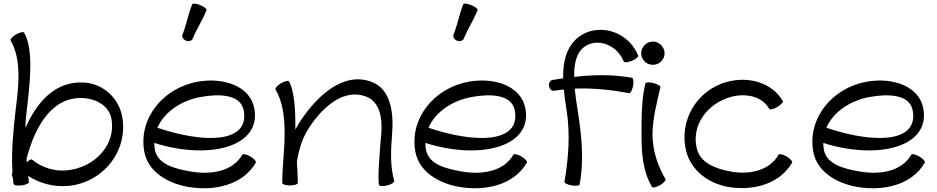

<svg xmlns="http://www.w3.org/2000/svg" viewBox="-20 -1000 5121 1049"><path d="M38 -779C99 -672 82 -532 66 -404C53 -290 41 -175 48 -61C47 -57 46 -52 45 -48C44 -42 46 -36 50 -31C51 -19 52 -7 54 5C55 12 74 16 98 13C121 10 139 2 138 -5C137 -16 135 -27 134 -39C198 3 274 22 351 16C542 -1 681 -174 648 -361C630 -464 544 -543 439 -549C286 -558 184 -449 119 -301C119 -333 122 -365 126 -396C143 -541 166 -727 112 -821C108 -828 88 -823 68 -812C48 -800 34 -785 38 -779ZM155 -128C151 -132 139 -126 126 -113C126 -120 125 -126 125 -132C172 -314 267 -474 435 -464C508 -460 577 -420 589 -350C615 -208 495 -82 343 -69C275 -63 208 -85 155 -128Z M1033 -789C1054 -842 1087 -890 1108 -944C1111 -951 1096 -963 1074 -972C1052 -981 1032 -983 1030 -976C1008 -923 999 -865 977 -811C972 -799 981 -784 996 -778C1011 -772 1028 -777 1033 -789ZM1378 -112C1381 -118 1368 -133 1348 -145C1327 -157 1308 -161 1304 -155C1251 -62 1131 -44 1022 -63C936 -78 841 -101 826 -183C824 -195 823 -206 823 -219C1120 -125 1407 -196 1370 -405C1348 -531 1201 -578 1062 -554C873 -521 736 -355 768 -173C787 -63 894 1 1007 21C1152 46 1307 11 1378 -112ZM1076 -470C1180 -489 1296 -485 1312 -395C1343 -215 1091 -217 840 -302C877 -388 970 -451 1076 -470Z M1485 -512C1528 -438 1535 -352 1535 -267C1535 -178 1522 -89 1522 0C1522 7 1541 13 1564 13C1588 13 1607 7 1607 0C1607 -38 1605 -77 1602 -115C1612 -182 1632 -247 1669 -303C1745 -419 1861 -519 1981 -472C2056 -443 2070 -353 2063 -269C2055 -175 2042 -23 2051 11C2053 18 2073 19 2096 13C2119 7 2135 -4 2134 -11C2111 -93 2115 -179 2122 -264C2132 -382 2116 -512 2012 -552C1860 -611 1716 -482 1620 -337C1610 -322 1602 -308 1594 -292C1594 -387 1591 -498 1559 -555C1555 -561 1536 -557 1515 -545C1495 -533 1482 -518 1485 -512Z M2514 -789C2535 -842 2568 -890 2589 -944C2592 -951 2577 -963 2555 -972C2533 -981 2513 -983 2511 -976C2489 -923 2480 -865 2458 -811C2453 -799 2462 -784 2477 -778C2492 -772 2509 -777 2514 -789ZM2859 -112C2862 -118 2849 -133 2829 -145C2808 -157 2789 -161 2785 -155C2732 -62 2612 -44 2503 -63C2417 -78 2322 -101 2307 -183C2305 -195 2304 -206 2304 -219C2601 -125 2888 -196 2851 -405C2829 -531 2682 -578 2543 -554C2354 -521 2217 -355 2249 -173C2268 -63 2375 1 2488 21C2633 46 2788 11 2859 -112ZM2557 -470C2661 -489 2777 -485 2793 -395C2824 -215 2572 -217 2321 -302C2358 -388 2451 -451 2557 -470Z M3008 -504C3026 -507 3043 -510 3061 -511C3064 -472 3070 -433 3076 -395C3096 -266 3086 -136 3064 -7C3062 0 3080 9 3103 13C3126 17 3146 15 3147 7C3173 -137 3156 -268 3135 -405C3129 -440 3124 -478 3120 -516C3219 -520 3320 -509 3418 -491C3425 -490 3434 -508 3439 -531C3443 -554 3440 -574 3433 -575C3328 -594 3222 -592 3117 -580C3116 -627 3122 -672 3140 -706C3190 -801 3339 -783 3388 -664C3391 -657 3411 -659 3433 -668C3454 -677 3470 -690 3467 -696C3395 -868 3167 -885 3088 -734C3063 -687 3056 -631 3057 -572C3037 -569 3017 -566 2998 -563C2985 -560 2977 -545 2980 -529C2982 -513 2995 -502 3008 -504Z M3611 -709C3611 -726 3604 -742 3592 -754C3580 -766 3564 -773 3547 -773C3530 -773 3514 -766 3502 -754C3490 -742 3483 -726 3483 -709C3483 -692 3490 -676 3502 -664C3514 -652 3530 -646 3547 -646C3564 -646 3580 -652 3592 -664C3604 -676 3611 -692 3611 -709ZM3506 -544C3485 -458 3485 -360 3485 -267C3485 -167 3490 -68 3542 21C3546 28 3565 23 3586 12C3606 0 3619 -15 3616 -21C3572 -96 3545 -180 3545 -267C3545 -346 3568 -438 3588 -523C3590 -530 3573 -541 3550 -546C3527 -552 3508 -551 3506 -544Z M4257 -448C4197 -550 4070 -584 3953 -553C3785 -508 3686 -337 3730 -170C3758 -67 3851 1 3956 21C4094 45 4240 6 4308 -112C4311 -118 4298 -133 4278 -145C4257 -157 4238 -161 4234 -155C4184 -67 4074 -44 3971 -63C3891 -78 3808 -109 3788 -185C3754 -312 3843 -436 3975 -471C4055 -492 4143 -475 4183 -405C4187 -399 4206 -403 4226 -415C4247 -427 4260 -442 4257 -448Z M5033 -112C5036 -118 5023 -133 5003 -145C4982 -157 4963 -161 4959 -155C4906 -62 4786 -44 4677 -63C4591 -78 4496 -101 4481 -183C4479 -195 4478 -206 4478 -219C4775 -125 5062 -196 5025 -405C5003 -531 4856 -578 4717 -554C4528 -521 4391 -355 4423 -173C4442 -63 4549 1 4662 21C4807 46 4962 11 5033 -112ZM4731 -470C4835 -489 4951 -485 4967 -395C4998 -215 4746 -217 4495 -302C4532 -388 4625 -451 4731 -470Z"/></svg>

Font: Nupuram Expanded Light
Style: Regular
Weight: 300
Width: 7
Designer: Santhosh Thottingal (santhosh.thottingal@gmail.com)
Foundry: SMC
Version: Version 1.000